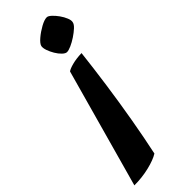

<svg xmlns="http://www.w3.org/2000/svg" viewBox="-344 -525 827 827"><g transform="rotate(-45 69.0 -111.5)"><path d="M115 -333Q106 -333 94.5 -344Q83 -355 73.5 -371Q64 -387 58.5 -403Q53 -419 55 -430Q58 -442 77.5 -458.5Q97 -475 120.5 -488Q144 -501 159 -501Q167 -501 179 -490Q191 -479 202 -463.5Q213 -448 219.5 -432Q226 -416 223 -406Q221 -396 208 -384Q195 -372 177 -360Q159 -348 142 -340.5Q125 -333 115 -333ZM-86 278 65 -265Q74 -272 98.5 -278.5Q123 -285 156 -286Q147 -206 134 -113.5Q121 -21 105 71Q89 163 72 242Q48 257 4.5 267.5Q-39 278 -86 278Z"/></g></svg>

Font: Texturina 72pt 72pt ExtraBold
Style: Italic
Weight: 800
Italic angle: -11°
Designer: Guillermo Torres Carreño
Foundry: Omnibus-Type
Version: Version 1.002; ttfautohint (v1.8.3)